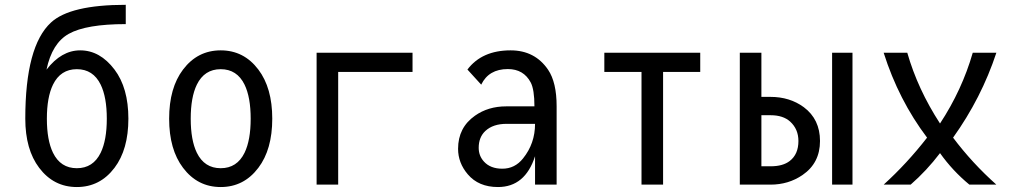

<svg xmlns="http://www.w3.org/2000/svg" viewBox="-20 -752 4142 782"><path d="M492.2 -732.4V-653.8Q331.1 -653.8 260.3 -614.3Q191.9 -576.2 169.4 -468.3Q230 -546.9 306.6 -546.9Q387.2 -546.9 446.3 -468.8Q502.9 -394 502.9 -268.6Q502.9 -143.1 446.3 -68.4Q387.2 9.8 293 9.8Q198.7 9.8 139.6 -68.4Q83 -143.1 83 -268.6Q83 -564.5 188 -660.6Q266.1 -732.4 492.2 -732.4ZM390.1 -129.9Q415 -181.2 415 -268.6Q415 -356 390.1 -407.2Q359.4 -470.2 293 -470.2Q226.6 -470.2 195.8 -407.2Q170.9 -356 170.9 -268.6Q170.9 -181.2 195.8 -129.9Q226.6 -66.9 293 -66.9Q359.4 -66.9 390.1 -129.9Z M976.1 -129.9Q1001 -181.2 1001 -268.6Q1001 -356 976.1 -407.2Q945.3 -470.2 878.9 -470.2Q812.5 -470.2 781.7 -407.2Q756.8 -356 756.8 -268.6Q756.8 -181.2 781.7 -129.9Q812.5 -66.9 878.9 -66.9Q945.3 -66.9 976.1 -129.9ZM725.6 -68.4Q668.9 -143.1 668.9 -268.6Q668.9 -394 725.6 -468.8Q784.7 -546.9 878.9 -546.9Q973.1 -546.9 1032.2 -468.8Q1088.9 -394 1088.9 -268.6Q1088.9 -143.1 1032.2 -68.4Q973.1 9.8 878.9 9.8Q784.7 9.8 725.6 -68.4Z M1269.5 0V-537.1H1660.2V-459H1357.4V0Z M2247.1 0H2159.2V-115.7Q2118.7 9.8 2008.3 9.8Q1929.2 9.8 1885.3 -42Q1845.7 -88.4 1845.7 -146Q1845.7 -232.4 1914.6 -280.8Q1968.3 -318.8 2041.5 -318.8H2156.7Q2156.7 -387.2 2141.6 -416Q2112.8 -470.7 2048.3 -470.7Q1970.7 -470.7 1939.9 -407.2L1883.8 -468.8Q1942.9 -546.9 2059.6 -546.9Q2158.7 -546.9 2212.4 -467.8Q2247.1 -416.5 2247.1 -319.3ZM2159.2 -247.6Q2102.5 -247.6 2043 -247.6Q1988.3 -247.6 1957 -218.8Q1929.7 -193.4 1929.7 -149.9Q1929.7 -117.2 1951.2 -93.8Q1977.5 -64.9 2025.9 -64.9Q2077.1 -64.9 2110.4 -106.9Q2159.2 -167.5 2159.2 -247.6Z M2592.8 0V-459H2441.4V-537.1H2832V-459H2680.7V0Z M3081.1 -282.7V-74.7H3118.7Q3168.5 -74.7 3196.3 -96.2Q3231.9 -123.5 3231.9 -177.7Q3231.9 -226.1 3198.2 -256.8Q3169.4 -282.7 3118.7 -282.7ZM2993.2 0V-537.1H3081.1V-357.4H3118.2Q3196.8 -357.4 3253.9 -315.4Q3319.8 -266.1 3319.8 -177.7Q3319.8 -87.9 3248.5 -39.1Q3191.4 0 3118.2 0ZM3452.1 0H3369.1V-537.1H3452.1Z M3579.1 0Q3673.8 -85.9 3755.9 -191.4Q3640.1 -344.7 3579.1 -537.1H3675.3Q3717.8 -388.7 3808.6 -249Q3898.4 -385.7 3941.9 -537.1H4038.1Q3977.1 -352.5 3861.8 -191.4Q3939.5 -87.9 4038.1 0H3928.2Q3859.9 -56.2 3808.6 -128.4Q3754.4 -57.1 3689 0Z"/></svg>

Font: Consola Mono
Style: Book
Weight: 400
Monospace: yes
Version: Version 2.001